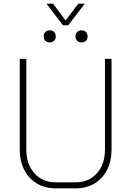

<svg xmlns="http://www.w3.org/2000/svg" viewBox="-20 -1022 718 1050"><path d="M88 -204V-700H124V-204Q124 -124 168 -74.5Q212 -25 284 -25H394Q466 -25 510 -74.5Q554 -124 554 -204V-700H590V-204Q590 -141 565.5 -93Q541 -45 496.5 -18.5Q452 8 394 8H284Q226 8 181.5 -18.5Q137 -45 112.5 -93Q88 -141 88 -204ZM234 -1002H270L339 -910L408 -1002H444L353 -884H324ZM219 -823Q219 -838 228 -847Q237 -856 252 -856Q267 -856 276 -847Q285 -838 285 -823Q285 -808 276 -799Q267 -790 252 -790Q237 -790 228 -799Q219 -808 219 -823ZM393 -823Q393 -838 402 -847Q411 -856 426 -856Q441 -856 450 -847Q459 -838 459 -823Q459 -808 450 -799Q441 -790 426 -790Q411 -790 402 -799Q393 -808 393 -823Z"/></svg>

Font: Bai Jamjuree ExtraLight
Style: Regular
Weight: 275
Designer: Katatrad Aksorn Co.,Ltd.
Foundry: Cadson Demak Co.,Ltd.
Version: Version 1.000; ttfautohint (v1.6)